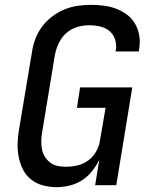

<svg xmlns="http://www.w3.org/2000/svg" viewBox="-20 -763 640 791"><path d="M213 8Q184 8 157.5 1Q131 -6 109.5 -22.5Q88 -39 75.5 -63Q63 -87 57.5 -114Q52 -141 52.5 -169.5Q53 -198 58 -227L112 -550Q116 -577 126 -603.5Q136 -630 153.5 -653.5Q171 -677 195 -695Q219 -713 245.5 -724Q272 -735 299.5 -739Q327 -743 355 -743Q382 -743 409 -739.5Q436 -736 460 -726.5Q484 -717 504.5 -701.5Q525 -686 537.5 -663.5Q550 -641 554 -614.5Q558 -588 553 -560L552 -551H456L457 -556Q461 -579 454 -600.5Q447 -622 430.5 -635.5Q414 -649 392 -654Q370 -659 348 -659Q331 -659 314.5 -656Q298 -653 282 -645.5Q266 -638 252.5 -626Q239 -614 230 -599.5Q221 -585 215 -568.5Q209 -552 206 -536L153 -214Q150 -196 150 -179Q150 -162 153.5 -145.5Q157 -129 166 -115.5Q175 -102 187.5 -92.5Q200 -83 217 -79.5Q234 -76 251 -76Q275 -76 299 -81.5Q323 -87 343.5 -102Q364 -117 376.5 -139.5Q389 -162 392 -185L415 -319H297L310 -403H525L459 0H372L389 -105Q377 -80 359 -57.5Q341 -35 317.5 -20Q294 -5 266.5 1.5Q239 8 213 8Z"/></svg>

Font: Iosevka Aile Medium
Style: Italic
Weight: 500
Italic angle: -9°
Designer: Belleve Invis
Foundry: Belleve Invis
Version: Version 31.1.0; ttfautohint (v1.8.4)